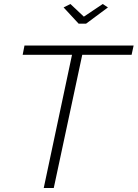

<svg xmlns="http://www.w3.org/2000/svg" viewBox="-20 -937 686 957"><path d="M339 -664H93L102 -710H646L636 -664H390L248 0H198ZM297 -900 331 -917 398 -854 492 -917 518 -900 409 -819H372Z"/></svg>

Font: Raleway Light
Style: Italic
Weight: 300
Italic angle: -12°
Designer: Matt McInerney, Pablo Impallari, Rodrigo Fuenzalida
Foundry: Matt McInerney, Pablo Impallari, Rodrigo Fuenzalida
Version: Version 4.026